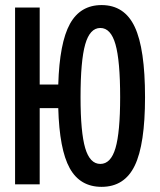

<svg xmlns="http://www.w3.org/2000/svg" viewBox="-20 -723 626 753"><path d="M378.4 9.8Q293.9 9.8 253.4 -63.5Q212.9 -136.7 208.5 -298.8H135.7V0H39.1V-693.4H135.7V-391.6H208.5Q213.4 -555.2 254.2 -629.2Q294.9 -703.1 378.4 -703.1Q468.3 -703.1 508.5 -617.4Q548.8 -531.7 548.8 -341.8Q548.8 -156.7 508.5 -73.5Q468.3 9.8 378.4 9.8ZM373.5 -80.1Q414.6 -80.1 432.9 -142.1Q451.2 -204.1 451.2 -341.8Q451.2 -484.9 432.9 -549.1Q414.6 -613.3 373.5 -613.3Q332.5 -613.3 314.2 -549.1Q295.9 -484.9 295.9 -341.8Q295.9 -204.1 314.2 -142.1Q332.5 -80.1 373.5 -80.1Z"/></svg>

Font: Cascadia Code NF
Style: Regular
Weight: 400
Monospace: yes
Designer: Aaron Bell
Foundry: Saja Typeworks
Version: Version 2404.023; ttfautohint (v1.8.4)